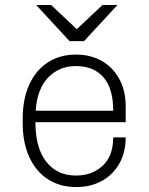

<svg xmlns="http://www.w3.org/2000/svg" viewBox="-20 -740 596 770"><path d="M484 -314V-250H122Q122 -147 165.5 -91.5Q209 -36 285 -36Q349 -36 391.5 -75Q434 -114 434 -189H484Q484 -128 458 -83Q432 -38 387.5 -14Q343 10 289 10H284Q221 10 173 -20.5Q125 -51 98 -109Q71 -167 71 -248V-263Q71 -344 98 -402Q125 -460 173 -490.5Q221 -521 283 -521H287Q342 -521 386.5 -496.5Q431 -472 457.5 -425Q484 -378 484 -314ZM123 -296H434Q434 -385 395 -430Q356 -475 284 -475Q217 -475 173 -429Q129 -383 123 -296ZM288 -623 391 -720H451L317 -575H259L125 -720H185Z"/></svg>

Font: Chivo Thin
Style: Regular
Weight: 100
Designer: Hector Gatti
Foundry: Omnibus-Type
Version: Version 1.007